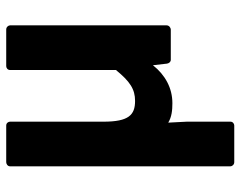

<svg xmlns="http://www.w3.org/2000/svg" viewBox="-96 -446 755 602"><g transform="rotate(-90 281.0 -145.5)"><path d="M60 200C60 205 65 212 73 212H188C193 212 200 208 200 200V64V63L197 5C215 16 236 18 258 18C305 18 346 -4 377 -43L382 1C383 7 387 13 394 13H489C494 13 502 8 502 0V-491C502 -496 497 -503 489 -503H374C369 -503 362 -499 362 -491V-159C326 -115 302 -99 265 -99C221 -99 200 -119 200 -198V-491C200 -496 196 -503 188 -503H73C68 -503 60 -499 60 -491Z"/></g></svg>

Font: Falling Sky
Style: Bd
Weight: 700
Designer: Paul D. Hunt
Foundry: Adobe Systems Incorporated
Version: Version 1.02